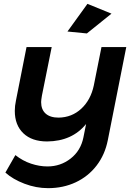

<svg xmlns="http://www.w3.org/2000/svg" viewBox="-20 -780 696 999"><path d="M435 -760 560 -709 432 -606 331 -616ZM637 -535 541 -51Q526 25 482.5 81.5Q439 138 374 168.5Q309 199 230 199Q168 199 107.5 176Q47 153 8 118L60 27Q98 57 141.5 71.5Q185 86 227 86Q295 86 347.5 45Q400 4 414 -65L428 -135Q355 -45 225 -44Q146 -44 101.5 -86.5Q57 -129 57 -203Q57 -229 63 -257L118 -535H249L198 -282Q194 -258 194 -249Q194 -210 217.5 -189Q241 -168 285 -168Q354 -169 403 -214.5Q452 -260 468 -335L508 -535Z"/></svg>

Font: TypoPRO Montserrat Alternates
Style: Italic
Weight: 500
Italic angle: -11.3°
Designer: Julieta Ulanovsky
Foundry: Julieta Ulanovsky
Version: Version 6.001